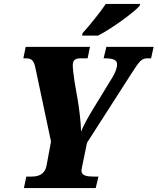

<svg xmlns="http://www.w3.org/2000/svg" viewBox="-20 -951 797 971"><path d="M395 -771H476C545 -806 658 -889 686 -921L689 -931H515C486 -888 433 -822 398 -784ZM101 0H464L478 -58H456C420 -58 392 -62 392 -88C392 -94 394 -100 397 -117L420 -229L644 -578C688 -647 697 -656 728 -656H744L757 -714H518L504 -656H510C554 -656 572 -647 572 -626C572 -605 562 -583 550 -562L457 -410C427 -361 399 -311 390 -285C389 -337 381 -396 373 -446L357 -538C352 -574 348 -604 348 -621C348 -643 357 -656 386 -656H423L435 -714H110L98 -656H110C143 -656 152 -643 160 -603L238 -235L216 -117C208 -69 175 -58 140 -58H113Z"/></svg>

Font: Noto Serif Condensed Black
Style: Italic
Weight: 900
Width: 3
Italic angle: -12°
Designer: Monotype Design Team
Foundry: Monotype Imaging Inc.
Version: Version 2.013